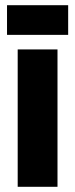

<svg xmlns="http://www.w3.org/2000/svg" viewBox="-20 -718 289 738"><path d="M48 0V-528H201V0ZM7 -584V-698H242V-584Z"/></svg>

Font: Bricolage Grotesque 12pt Condensed ExtraBold
Style: Regular
Weight: 800
Width: 3
Designer: Mathieu Triay
Foundry: Atelier Triay
Version: Version 1.001; ttfautohint (v1.8.4.7-5d5b);gftools[0.9.33.de